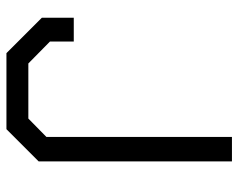

<svg xmlns="http://www.w3.org/2000/svg" viewBox="-92 -648 740 596"><g transform="rotate(90 278.0 -350.0)"><path d="M35 -110V-209H109V-135L177 -68H348L405 -124V-700H481V-100L381 0H145Z"/></g></svg>

Font: Chakra Petch
Style: Regular
Weight: 400
Designer: Katatrad Aksorn Co.,Ltd.
Foundry: Cadson Demak Co.,Ltd.
Version: Version 1.000; ttfautohint (v1.6)